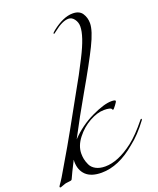

<svg xmlns="http://www.w3.org/2000/svg" viewBox="-203 -1270 1156 1406"><g transform="rotate(-20 375.0 -566.5)"><path d="M251 -274Q328 -355 427.5 -402.5Q527 -450 585 -450Q617 -450 617 -440Q617 -435 599 -411Q581 -387 577 -387Q573 -387 571.5 -390.5Q570 -394 567.5 -397.5Q565 -401 551 -404.5Q537 -408 512 -408Q460 -408 398.5 -374Q337 -340 292 -282Q247 -224 247 -164Q247 -142 251 -121.5Q255 -101 267 -74.5Q279 -48 308.5 -32Q338 -16 381 -16Q482 -16 602 -108Q664 -156 738 -248Q742 -254 746 -254Q750 -254 750 -250Q750 -248 748 -244Q680 -152 610 -98Q474 18 341 18Q260 18 219.5 -21Q179 -60 179 -128L180 -140H179Q134 -52 116 -11Q114 -6 104.5 -4Q95 -2 80 -1Q65 0 56 4Q24 16 22 16Q14 16 14 9Q14 7 19.5 -1Q25 -9 35 -23.5Q45 -38 52 -50L168 -248Q192 -288 368 -606Q408 -677 426.5 -711Q445 -745 483.5 -820.5Q522 -896 540.5 -951Q559 -1006 559 -1043Q559 -1075 540.5 -1100Q522 -1125 496 -1125Q448 -1125 381 -1071Q363 -1057 362 -1057Q357 -1057 357 -1062Q357 -1065 376 -1081Q465 -1151 538 -1151Q590 -1151 612 -1117.5Q634 -1084 634 -1041Q634 -983 580.5 -874.5Q527 -766 419 -579Q329 -423 251 -274Z"/></g></svg>

Font: Miama Nueva
Style: Medium
Weight: 400
Italic angle: -28°
Version: Version 1.0